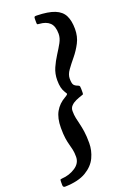

<svg xmlns="http://www.w3.org/2000/svg" viewBox="-234 -839 705 1047"><g transform="rotate(-20 118.5 -315.0)"><path d="M126 -780Q192 -778.5 229.2 -763.5Q266.5 -748.5 281.8 -718Q297 -687.5 297 -640Q297 -596 278.8 -561Q260.5 -526 236.8 -497.2Q213 -468.5 195 -443.5Q177 -418.5 177 -395Q177 -367.5 183.8 -358.2Q190.5 -349 208 -343Q214.5 -340.5 215.8 -335.5Q217 -330.5 217 -321.5V-299.5Q217 -290 213.8 -288.8Q210.5 -287.5 204 -285.5Q188.5 -280.5 171.5 -273Q154.5 -265.5 142.8 -253.5Q131 -241.5 131 -224Q131 -200.5 135 -181.8Q139 -163 144 -143Q149 -123 153 -96Q157 -69 157 -29Q157 14.5 138.2 54.5Q119.5 94.5 74.8 121.2Q30 148 -47 150Q-60 150.5 -60 136.5V118Q-60 108.5 -59.2 106Q-58.5 103.5 -49 102.5Q-5.5 100 29.2 77.2Q64 54.5 64 17Q64 -7.5 60.2 -24.5Q56.5 -41.5 51.8 -58.2Q47 -75 43.5 -98.2Q40 -121.5 40 -159Q40 -215 60.2 -251Q80.5 -287 119 -308.5Q137.5 -319 134.8 -323.8Q132 -328.5 126.5 -337.5Q118.5 -350 114.2 -367.5Q110 -385 110 -410Q110 -447.5 124.2 -479.8Q138.5 -512 157 -540.8Q175.5 -569.5 189.8 -595.2Q204 -621 204 -646Q204 -690 183.2 -710Q162.5 -730 122 -732.5Q113.5 -733 111.8 -734.8Q110 -736.5 110 -745.5V-766Q110 -776 113.2 -778.2Q116.5 -780.5 126 -780Z"/></g></svg>

Font: Besley*
Style: Italic
Weight: 400
Italic angle: -13°
Designer: Owen Earl
Foundry: indestructible type*
Version: Version 2.000; ttfautohint (v1.8.3)